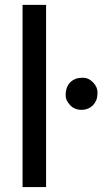

<svg xmlns="http://www.w3.org/2000/svg" viewBox="-20 -757 415 777"><path d="M166.5 -737.3V0H71.3V-737.3ZM245.6 -371.1Q245.6 -420.4 284.7 -437.5Q296.9 -442.4 317.4 -442.4Q337.9 -442.4 356.4 -423.8Q374.5 -405.3 374.5 -383.8Q374.5 -363.3 369.6 -351.6Q364.7 -339.8 356 -331.1Q337.4 -312.5 309.6 -312.5Q281.7 -312.5 263.7 -331.5Q245.6 -351.1 245.6 -371.1Z"/></svg>

Font: Lato-Medium
Style: Regular
Weight: 500
Designer: Lukasz Dziedzic
Foundry: tyPoland Lukasz Dziedzic
Version: Version 2.006; 2014-01-15